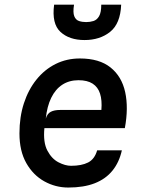

<svg xmlns="http://www.w3.org/2000/svg" viewBox="-20 -812 640 839"><path d="M278.5 7.5Q222.5 7.5 173.8 -19.5Q125 -46.5 95 -99.2Q65 -152 65 -229Q65 -301 84.5 -360.8Q104 -420.5 139.5 -464.5Q175 -508.5 223.2 -532.5Q271.5 -556.5 329 -556.5Q414 -556.5 463 -517.2Q512 -478 527 -409.5Q542 -341 525.5 -252H174Q168 -190 187 -154Q206 -118 235.5 -102.8Q265 -87.5 290.5 -87.5Q336.5 -87.5 365 -102Q393.5 -116.5 404.5 -155H512.5Q501 -103 471.5 -66.5Q442 -30 394 -11.2Q346 7.5 278.5 7.5ZM180 -293.5Q186.5 -315.5 202 -323.5Q217.5 -331.5 242.5 -331.5H423Q426.5 -374 417.2 -402.8Q408 -431.5 384.8 -446.5Q361.5 -461.5 323 -461.5Q282.5 -461.5 252.2 -441.8Q222 -422 203.8 -384.5Q185.5 -347 180 -293.5ZM349.5 -637Q282.5 -637 244 -672.8Q205.5 -708.5 216.5 -791.5H303.5Q298 -757.5 304.5 -741.2Q311 -725 325.2 -720.2Q339.5 -715.5 356.5 -715.5Q373.5 -715.5 388.5 -720.2Q403.5 -725 413 -741.2Q422.5 -757.5 422.5 -791.5H509.5Q506 -708.5 461.2 -672.8Q416.5 -637 349.5 -637Z"/></svg>

Font: Spline Sans Mono Medium
Style: Italic
Weight: 500
Italic angle: -4°
Monospace: yes
Designer: Eben Sorkin, Mirko Velimirovic
Foundry: Sorkin Type
Version: Version 1.004